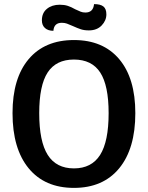

<svg xmlns="http://www.w3.org/2000/svg" viewBox="-20 -905 720 935"><path d="M41 -354Q41 -524 119.5 -617Q198 -710 340 -710Q482 -710 560.5 -617Q639 -524 639 -354Q639 -181 560.5 -85.5Q482 10 340 10Q198 10 119.5 -85.5Q41 -181 41 -354ZM509 -354Q509 -489 468 -552Q427 -615 340 -615Q253 -615 212 -552Q171 -489 171 -354Q171 -216 212.5 -150.5Q254 -85 340 -85Q426 -85 467.5 -150.5Q509 -216 509 -354ZM184 -806Q184 -842 208.5 -862Q233 -882 271 -882Q293 -882 310 -876.5Q327 -871 346 -860Q363 -852 373 -848Q383 -844 396 -844Q434 -844 438 -885Q469 -885 483.5 -873.5Q498 -862 498 -835Q498 -805 475 -781Q452 -757 413 -757Q390 -757 373.5 -762.5Q357 -768 335 -778Q317 -786 306 -790Q295 -794 281 -794Q243 -794 240 -755Q214 -755 199 -768.5Q184 -782 184 -806Z"/></svg>

Font: Krub SemiBold
Style: Regular
Weight: 600
Version: Version 1.000; ttfautohint (v1.6)